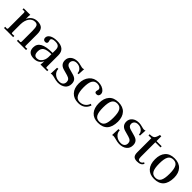

<svg xmlns="http://www.w3.org/2000/svg" viewBox="293 -1702 2893 2893"><g transform="rotate(45 1739.5 -256.0)"><path d="M35 0V-26L72 -24Q85 -27 85 -43V-376Q85 -393 72 -396L35 -394V-420H176Q171 -403 171 -385V-330Q192 -378 231 -404Q270 -430 321 -430Q392 -430 423.5 -396.5Q455 -363 455 -288V-43Q455 -24 468 -24L505 -26V0H310V-26L356 -24Q369 -27 369 -43V-270Q369 -342 355.5 -370Q342 -398 302 -398Q245 -398 209.5 -349.5Q174 -301 171 -219V-43Q171 -24 184 -24L230 -26V0Z M680 10Q552 10 552 -103Q552 -180 616.5 -216.5Q681 -253 819 -253V-316Q819 -363 797 -383Q775 -403 726 -403Q650 -403 650 -361Q650 -355 655 -343Q659 -334 659 -323Q659 -289 620 -289Q599 -289 587.5 -302Q576 -315 576 -336Q576 -378 620 -404Q664 -430 738 -430Q905 -430 905 -289V-43Q905 -24 918 -24L955 -26V0H813Q817 -17 817 -37L819 -76Q778 10 680 10ZM710 -26Q754 -26 785 -65Q816 -104 819 -162V-226Q725 -226 684 -199Q643 -172 643 -111Q643 -66 659.5 -45Q676 -24 710 -26Z M1187 10Q1154 10 1075 -12Q1062 -16 1048 -16Q1028 -16 1019 -10L1024 -142L1050 -144Q1050 -90 1092 -53.5Q1134 -17 1195 -17Q1235 -17 1257 -37.5Q1279 -58 1279 -93Q1279 -121 1263 -139Q1247 -157 1209 -168L1113 -195Q1027 -221 1027 -306Q1027 -361 1068.5 -395.5Q1110 -430 1180 -430Q1209 -430 1254 -417Q1286 -408 1300 -408Q1314 -408 1328 -416L1322 -302H1300Q1300 -343 1267.5 -373Q1235 -403 1183 -403Q1145 -403 1123.5 -383Q1102 -363 1102 -332Q1102 -283 1164 -266L1260 -239Q1310 -225 1331.5 -198Q1353 -171 1353 -126Q1353 -62 1308 -26Q1263 10 1187 10Z M1623 10Q1529 10 1475.5 -47.5Q1422 -105 1422 -206Q1422 -306 1475.5 -368Q1529 -430 1618 -430Q1660 -430 1695 -417Q1731 -403 1752 -379.5Q1773 -356 1773 -328Q1773 -306 1761 -292Q1749 -278 1725 -278Q1690 -278 1690 -308Q1690 -317 1694 -328Q1699 -341 1699 -351Q1699 -375 1676.5 -389Q1654 -403 1621 -403Q1568 -403 1541.5 -359.5Q1515 -316 1515 -217Q1515 -17 1628 -17Q1679 -17 1715.5 -43.5Q1752 -70 1768 -118L1793 -106Q1751 10 1623 10Z M2044 10Q1949 10 1897.5 -48Q1846 -106 1846 -211Q1846 -314 1897.5 -372Q1949 -430 2047 -430Q2144 -430 2196 -373Q2248 -316 2248 -216Q2245 10 2044 10ZM2157 -209Q2157 -312 2131.5 -357.5Q2106 -403 2047 -403Q1988 -403 1962.5 -357.5Q1937 -312 1937 -209Q1937 -107 1962.5 -62Q1988 -17 2047 -17Q2106 -17 2131.5 -62Q2157 -107 2157 -209Z M2495 10Q2462 10 2383 -12Q2370 -16 2356 -16Q2336 -16 2327 -10L2332 -142L2358 -144Q2358 -90 2400 -53.5Q2442 -17 2503 -17Q2543 -17 2565 -37.5Q2587 -58 2587 -93Q2587 -121 2571 -139Q2555 -157 2517 -168L2421 -195Q2335 -221 2335 -306Q2335 -361 2376.5 -395.5Q2418 -430 2488 -430Q2517 -430 2562 -417Q2594 -408 2608 -408Q2622 -408 2636 -416L2630 -302H2608Q2608 -343 2575.5 -373Q2543 -403 2491 -403Q2453 -403 2431.5 -383Q2410 -363 2410 -332Q2410 -283 2472 -266L2568 -239Q2618 -225 2639.5 -198Q2661 -171 2661 -126Q2661 -62 2616 -26Q2571 10 2495 10Z M2873 6Q2822 6 2800.5 -18Q2779 -42 2779 -96V-395H2719V-420Q2778 -420 2799.5 -439Q2821 -458 2837 -522H2865V-420H2975V-395H2865V-88Q2865 -50 2874 -36.5Q2883 -23 2906 -23Q2922 -23 2937.5 -34.5Q2953 -46 2958 -63L2979 -50Q2959 6 2873 6Z M3240 10Q3145 10 3093.5 -48Q3042 -106 3042 -211Q3042 -314 3093.5 -372Q3145 -430 3243 -430Q3340 -430 3392 -373Q3444 -316 3444 -216Q3441 10 3240 10ZM3353 -209Q3353 -312 3327.5 -357.5Q3302 -403 3243 -403Q3184 -403 3158.5 -357.5Q3133 -312 3133 -209Q3133 -107 3158.5 -62Q3184 -17 3243 -17Q3302 -17 3327.5 -62Q3353 -107 3353 -209Z"/></g></svg>

Font: UnnaRegular
Style: Regular
Weight: 400
Designer: Jorge de Buen Unna
Foundry: Omnibus-Type
Version: Version 2.008;hotconv 1.0.109;makeotfexe 2.5.65596